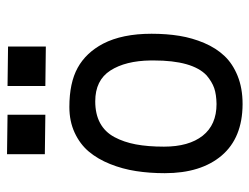

<svg xmlns="http://www.w3.org/2000/svg" viewBox="-104 -622 725 558"><g transform="rotate(-90 259.0 -342.5)"><path d="M90.3 -685.1 205.1 -683.6V-573.7L90.3 -575.2ZM288.6 -683.6 403.3 -682.1V-572.3L288.6 -573.7ZM319.3 -105Q362.8 -146 362.8 -258.8Q362.8 -258.8 362.8 -267.6Q361.8 -340.8 333.5 -384.8Q305.2 -428.7 244.1 -428.7Q207 -428.7 180.9 -414.6Q154.8 -400.4 140.1 -373Q125.5 -345.7 118.9 -310.8Q112.3 -275.9 112.3 -229Q112.3 -156.7 144 -116.5Q175.8 -76.2 236.3 -76.2Q264.2 -76.7 282.5 -83Q300.8 -89.4 319.3 -105ZM235.4 -0.5Q137.7 -1 86.4 -61.3Q35.2 -121.6 35.2 -226.6Q35.2 -271 41.3 -310.3Q47.4 -349.6 61.8 -385.5Q76.2 -421.4 97.9 -447.3Q119.6 -473.1 152.8 -488.5Q186 -503.9 227.5 -503.9Q297.9 -503.9 341.6 -479.7Q385.3 -455.6 411.6 -405.8Q440.4 -350.1 440.4 -265.1Q440.4 -221.2 434.3 -183.8Q428.2 -146.5 413.6 -112.1Q398.9 -77.6 376.2 -53.5Q353.5 -29.3 317.9 -14.9Q282.2 -0.5 236.3 -0.5Z"/></g></svg>

Font: FantasqueSansM Nerd Font
Style: Regular
Weight: 400
Monospace: yes
Designer: Jany Belluz
Version: Version 1.8.0 ; ttfautohint (v1.8.2);Nerd Fonts 3.4.0